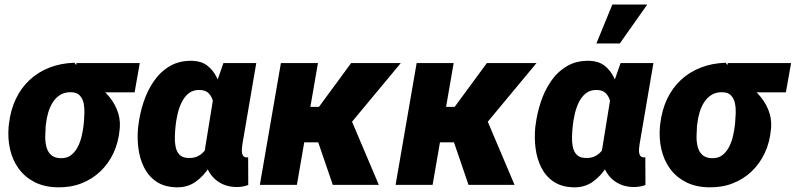

<svg xmlns="http://www.w3.org/2000/svg" viewBox="-20 -802 3452 833"><path d="M17.6 -255.4 19 -265.6Q25.9 -324.7 48.6 -372.6Q71.3 -420.4 108.2 -454.8Q145 -489.3 194.1 -508.5Q243.2 -527.8 302.7 -529.8Q317.4 -513.2 325.9 -496.8Q334.5 -480.5 345.5 -466.1Q356.4 -451.7 377.9 -441.9Q414.1 -425.3 442.4 -395.5Q470.7 -365.7 486.6 -328.4Q502.4 -291 500 -250.5L499 -239.7Q494.1 -185.1 472.7 -138.9Q451.2 -92.8 415.8 -58.8Q380.4 -24.9 333.5 -6.6Q286.6 11.7 230.5 10.7Q172.9 9.8 130.6 -11.7Q88.4 -33.2 61.5 -69.8Q34.7 -106.4 23.7 -154.1Q12.7 -201.7 17.6 -255.4ZM179.7 -265.6 178.2 -255.4Q176.8 -235.4 176.3 -211.7Q175.8 -188 180.9 -166.5Q186 -145 200.4 -130.9Q214.8 -116.7 242.2 -115.7Q270 -114.7 288.3 -128.9Q306.6 -143.1 317.9 -165.5Q329.1 -188 334.7 -213.1Q340.3 -238.3 342.8 -259.8L343.8 -270Q345.2 -287.1 346.2 -309.3Q347.2 -331.5 343.3 -352.3Q339.4 -373 326.9 -387Q314.5 -400.9 290 -401.9Q262.2 -402.8 242.2 -390.9Q222.2 -378.9 209.2 -358.4Q196.3 -337.9 189.2 -313.5Q182.1 -289.1 179.7 -265.6ZM586.4 -528.3 564 -401.4H289.6L312 -528.3Z M579.1 -249.5 580.6 -259.8Q586.4 -308.1 602.5 -357.9Q618.7 -407.7 647 -449.2Q675.3 -490.7 717.3 -515.4Q759.3 -540 816.4 -538.1Q854.5 -536.6 879.6 -517.1Q904.8 -497.6 920.2 -466.6Q935.5 -435.5 942.9 -399.2Q950.2 -362.8 952.1 -326.9Q954.1 -291 953.1 -262.7L952.1 -250Q945.3 -211.4 929.9 -165.8Q914.6 -120.1 889.6 -79.6Q864.7 -39.1 829.1 -13.7Q793.5 11.7 745.6 10.7Q692.4 9.3 658 -14.4Q623.5 -38.1 604.7 -76.2Q585.9 -114.3 580.3 -159.7Q574.7 -205.1 579.1 -249.5ZM742.2 -259.8 741.2 -249.5Q739.3 -231.4 738.5 -209.2Q737.8 -187 741.7 -166.3Q745.6 -145.5 758.1 -131.6Q770.5 -117.7 795.9 -116.7Q821.8 -115.2 840.3 -125.2Q858.9 -135.3 871.6 -152.8Q884.3 -170.4 891.8 -192.1Q899.4 -213.9 902.8 -235.8L907.7 -274.9Q909.2 -293 909.4 -316.2Q909.7 -339.4 904.5 -360.8Q899.4 -382.3 886 -396.7Q872.6 -411.1 847.2 -411.6Q818.4 -412.6 799.3 -397.7Q780.3 -382.8 768.6 -358.9Q756.8 -335 750.7 -308.3Q744.6 -281.7 742.2 -259.8ZM949.2 -528.3H1091.8L1032.2 -179.7Q1031.2 -172.9 1030 -163.1Q1028.8 -153.3 1029.3 -143.6Q1029.8 -133.8 1034.2 -127Q1038.6 -120.1 1048.8 -119.1Q1050.8 -118.7 1052.7 -119.1Q1054.7 -119.6 1056.6 -120.1L1057.1 0.5Q1043.5 5.9 1029.8 7.8Q1016.1 9.8 1001.5 9.3Q971.2 8.3 946.3 -2.9Q921.4 -14.2 903.6 -33.9Q885.7 -53.7 876 -79.8Q866.2 -106 866.2 -136.2L913.1 -424.8Z M1359.4 -528.3 1268.1 0H1107.4L1198.7 -528.3ZM1718.8 -528.3 1433.1 -184.6H1278.8L1287.1 -338.4H1363.8L1503.4 -528.3ZM1423.8 0 1348.6 -219.7 1502.4 -285.6 1623.5 0Z M1948.2 -528.3 1856.9 0H1696.3L1787.6 -528.3ZM2307.6 -528.3 2022 -184.6H1867.7L1876 -338.4H1952.6L2092.3 -528.3ZM2012.7 0 1937.5 -219.7 2091.3 -285.6 2212.4 0Z M2302.2 -249.5 2303.7 -259.8Q2309.6 -308.1 2325.7 -357.9Q2341.8 -407.7 2370.1 -449.2Q2398.4 -490.7 2440.4 -515.4Q2482.4 -540 2539.6 -538.1Q2577.6 -536.6 2602.8 -517.1Q2627.9 -497.6 2643.3 -466.6Q2658.7 -435.5 2666 -399.2Q2673.3 -362.8 2675.3 -326.9Q2677.2 -291 2676.3 -262.7L2675.3 -250Q2668.5 -211.4 2653.1 -165.8Q2637.7 -120.1 2612.8 -79.6Q2587.9 -39.1 2552.2 -13.7Q2516.6 11.7 2468.8 10.7Q2415.5 9.3 2381.1 -14.4Q2346.7 -38.1 2327.9 -76.2Q2309.1 -114.3 2303.5 -159.7Q2297.9 -205.1 2302.2 -249.5ZM2465.3 -259.8 2464.4 -249.5Q2462.4 -231.4 2461.7 -209.2Q2460.9 -187 2464.8 -166.3Q2468.8 -145.5 2481.2 -131.6Q2493.7 -117.7 2519 -116.7Q2544.9 -115.2 2563.5 -125.2Q2582 -135.3 2594.7 -152.8Q2607.4 -170.4 2615 -192.1Q2622.6 -213.9 2626 -235.8L2630.9 -274.9Q2632.3 -293 2632.6 -316.2Q2632.8 -339.4 2627.7 -360.8Q2622.6 -382.3 2609.1 -396.7Q2595.7 -411.1 2570.3 -411.6Q2541.5 -412.6 2522.5 -397.7Q2503.4 -382.8 2491.7 -358.9Q2480 -335 2473.9 -308.3Q2467.8 -281.7 2465.3 -259.8ZM2672.4 -528.3H2814.9L2755.4 -179.7Q2754.4 -172.9 2753.2 -163.1Q2752 -153.3 2752.4 -143.6Q2752.9 -133.8 2757.3 -127Q2761.7 -120.1 2772 -119.1Q2773.9 -118.7 2775.9 -119.1Q2777.8 -119.6 2779.8 -120.1L2780.3 0.5Q2766.6 5.9 2752.9 7.8Q2739.3 9.8 2724.6 9.3Q2694.3 8.3 2669.4 -2.9Q2644.5 -14.2 2626.7 -33.9Q2608.9 -53.7 2599.1 -79.8Q2589.4 -106 2589.4 -136.2L2636.2 -424.8ZM2567.4 -613.3 2636.7 -782.2H2788.1L2668.9 -613.3Z M2843.3 -255.4 2844.7 -265.6Q2851.6 -324.7 2874.3 -372.6Q2897 -420.4 2933.8 -454.8Q2970.7 -489.3 3019.8 -508.5Q3068.8 -527.8 3128.4 -529.8Q3143.1 -513.2 3151.6 -496.8Q3160.2 -480.5 3171.1 -466.1Q3182.1 -451.7 3203.6 -441.9Q3239.7 -425.3 3268.1 -395.5Q3296.4 -365.7 3312.3 -328.4Q3328.1 -291 3325.7 -250.5L3324.7 -239.7Q3319.8 -185.1 3298.3 -138.9Q3276.9 -92.8 3241.5 -58.8Q3206.1 -24.9 3159.2 -6.6Q3112.3 11.7 3056.2 10.7Q2998.5 9.8 2956.3 -11.7Q2914.1 -33.2 2887.2 -69.8Q2860.4 -106.4 2849.4 -154.1Q2838.4 -201.7 2843.3 -255.4ZM3005.4 -265.6 3003.9 -255.4Q3002.4 -235.4 3002 -211.7Q3001.5 -188 3006.6 -166.5Q3011.7 -145 3026.1 -130.9Q3040.5 -116.7 3067.9 -115.7Q3095.7 -114.7 3114 -128.9Q3132.3 -143.1 3143.6 -165.5Q3154.8 -188 3160.4 -213.1Q3166 -238.3 3168.5 -259.8L3169.4 -270Q3170.9 -287.1 3171.9 -309.3Q3172.9 -331.5 3168.9 -352.3Q3165 -373 3152.6 -387Q3140.1 -400.9 3115.7 -401.9Q3087.9 -402.8 3067.9 -390.9Q3047.9 -378.9 3034.9 -358.4Q3022 -337.9 3014.9 -313.5Q3007.8 -289.1 3005.4 -265.6ZM3412.1 -528.3 3389.6 -401.4H3115.2L3137.7 -528.3Z"/></svg>

Font: Roboto Black
Style: Italic
Weight: 900
Italic angle: -12°
Designer: Christian Robertson
Foundry: Google
Version: Version 3.0; 2020